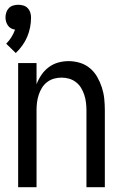

<svg xmlns="http://www.w3.org/2000/svg" viewBox="-20 -784 515 804"><path d="M46 -562 6 -601Q18 -613 27.5 -628Q37 -643 43 -660Q34 -661 26 -665.5Q18 -670 13 -677.5Q8 -685 5.5 -693.5Q3 -702 3 -711Q3 -722 6.5 -732.5Q10 -743 17.5 -750.5Q25 -758 35.5 -761Q46 -764 56 -764Q67 -764 77.5 -761Q88 -758 95.5 -750.5Q103 -743 106.5 -732.5Q110 -722 110 -711Q110 -690 106 -669.5Q102 -649 94 -630Q86 -611 73.5 -593.5Q61 -576 46 -562ZM56 0V-520H133V-431Q141 -452 153.5 -470.5Q166 -489 184 -502.5Q202 -516 223.5 -522Q245 -528 267 -528Q291 -528 314.5 -521Q338 -514 356.5 -498.5Q375 -483 387 -462Q399 -441 406.5 -418Q414 -395 416.5 -371Q419 -347 419 -323V0H342V-323Q342 -339 340 -355Q338 -371 333 -386.5Q328 -402 319.5 -416Q311 -430 298 -440Q285 -450 269.5 -454.5Q254 -459 238 -459Q221 -459 205.5 -454.5Q190 -450 177 -440Q164 -430 155.5 -416Q147 -402 142 -386.5Q137 -371 135 -355Q133 -339 133 -323V0Z"/></svg>

Font: Iosevka QP
Style: Regular
Weight: 400
Designer: Belleve Invis
Foundry: Belleve Invis
Version: Version 20.0.0; ttfautohint (v1.8.4)